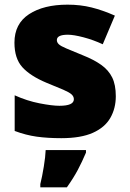

<svg xmlns="http://www.w3.org/2000/svg" viewBox="-20 -583 557 824"><path d="M477 -170Q477 -118 453.5 -77Q430 -36 378.5 -13Q327 10 243 10Q184 10 137.5 3.5Q91 -3 43 -21V-174Q96 -150 150 -139.5Q204 -129 235 -129Q297 -129 297 -157Q297 -169 287 -178Q277 -187 251.5 -198Q226 -209 179 -228Q110 -257 76 -294.5Q42 -332 42 -400Q42 -481 104.5 -522Q167 -563 270 -563Q325 -563 373 -551Q421 -539 473 -516L421 -393Q380 -412 338 -423Q296 -434 271 -434Q224 -434 224 -411Q224 -401 232.5 -393Q241 -385 265 -375Q289 -365 335 -346Q383 -327 414.5 -304.5Q446 -282 461.5 -250.5Q477 -219 477 -170ZM349 72Q332 112 314 146Q296 180 267 221H153V207Q161 175 168 132Q175 89 176 61H349Z"/></svg>

Font: Noto Sans Myanmar Black
Style: Regular
Weight: 900
Designer: Monotype Design Team
Foundry: Monotype Imaging Inc.
Version: Version 2.107; ttfautohint (v1.8.4.7-5d5b)